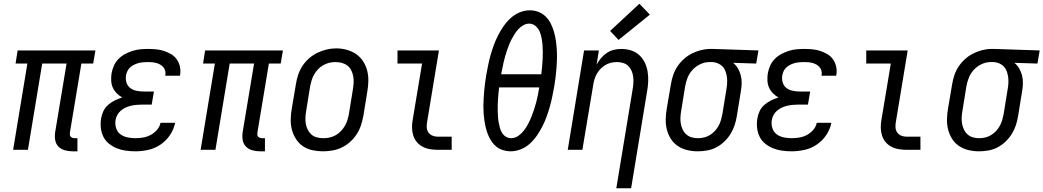

<svg xmlns="http://www.w3.org/2000/svg" viewBox="-20 -799 5565 1024"><path d="M367 8Q346 8 326 2.5Q306 -3 292 -17Q278 -31 274.5 -51.5Q271 -72 274 -93L335 -460H205L129 0H50L126 -460H63L74 -530H489L477 -460H414L353 -93Q352 -87 352.5 -80.5Q353 -74 357 -70Q361 -66 366.5 -64Q372 -62 378 -62H393V8Z M702 8Q676 8 651 4.5Q626 1 603.5 -8Q581 -17 562 -32Q543 -47 532 -68.5Q521 -90 518 -115Q515 -140 519 -166Q522 -186 531 -205.5Q540 -225 556.5 -239.5Q573 -254 592.5 -263.5Q612 -273 632 -279Q616 -288 602.5 -301.5Q589 -315 581.5 -332Q574 -349 573 -369Q572 -389 575 -408Q579 -429 587.5 -448.5Q596 -468 611.5 -484Q627 -500 646.5 -510.5Q666 -521 686.5 -527.5Q707 -534 727.5 -536Q748 -538 769 -538Q791 -538 812.5 -536Q834 -534 854 -527.5Q874 -521 892 -510.5Q910 -500 922 -483.5Q934 -467 939 -446Q944 -425 941 -403Q940 -401 940 -399Q940 -397 939 -395H861Q862 -396 862 -397Q862 -398 862 -399Q864 -410 861 -421.5Q858 -433 851 -441Q844 -449 834.5 -454.5Q825 -460 814 -463Q803 -466 791.5 -467Q780 -468 769 -468Q757 -468 744.5 -467Q732 -466 720 -463Q708 -460 696.5 -454.5Q685 -449 675 -440.5Q665 -432 659.5 -420Q654 -408 652 -396Q649 -377 654.5 -359Q660 -341 674 -330Q688 -319 707 -315Q726 -311 745 -311H801L789 -241H734Q719 -241 705 -239.5Q691 -238 676.5 -234.5Q662 -231 648.5 -224.5Q635 -218 623.5 -208Q612 -198 605 -184.5Q598 -171 596 -157Q593 -135 599.5 -115Q606 -95 622 -83Q638 -71 659 -66.5Q680 -62 702 -62Q722 -62 743 -65.5Q764 -69 783 -79Q802 -89 817 -106Q832 -123 836 -144H914Q907 -109 886.5 -78.5Q866 -48 835.5 -27.5Q805 -7 770 0.5Q735 8 702 8Z M1367 8Q1346 8 1326 2.5Q1306 -3 1292 -17Q1278 -31 1274.5 -51.5Q1271 -72 1274 -93L1335 -460H1205L1129 0H1050L1126 -460H1063L1074 -530H1489L1477 -460H1414L1353 -93Q1352 -87 1352.5 -80.5Q1353 -74 1357 -70Q1361 -66 1366.5 -64Q1372 -62 1378 -62H1393V8Z M1702 8Q1674 8 1646 2Q1618 -4 1596 -19Q1574 -34 1559 -57Q1544 -80 1537 -106.5Q1530 -133 1530.5 -162Q1531 -191 1536 -219L1558 -349Q1562 -375 1570 -399.5Q1578 -424 1592.5 -446.5Q1607 -469 1628 -487.5Q1649 -506 1673 -517.5Q1697 -529 1722 -535Q1747 -541 1773 -541Q1802 -541 1829 -533.5Q1856 -526 1878.5 -511Q1901 -496 1916 -473Q1931 -450 1938 -423.5Q1945 -397 1944.5 -368Q1944 -339 1939 -311L1918 -181Q1913 -155 1905 -130.5Q1897 -106 1882.5 -83.5Q1868 -61 1847.5 -42.5Q1827 -24 1803 -12.5Q1779 -1 1753 3.5Q1727 8 1702 8ZM1704 -62Q1721 -62 1737.5 -65.5Q1754 -69 1769.5 -77.5Q1785 -86 1797.5 -99Q1810 -112 1819 -127.5Q1828 -143 1833 -159Q1838 -175 1841 -192L1862 -322Q1865 -340 1866 -357.5Q1867 -375 1864 -391.5Q1861 -408 1853.5 -423.5Q1846 -439 1833 -449Q1820 -459 1803.5 -463.5Q1787 -468 1769 -468Q1752 -468 1735.5 -464Q1719 -460 1704 -451.5Q1689 -443 1676.5 -430Q1664 -417 1655.5 -402Q1647 -387 1642 -370.5Q1637 -354 1634 -338L1613 -208Q1610 -190 1609 -172.5Q1608 -155 1611 -138.5Q1614 -122 1621.5 -107Q1629 -92 1641 -81.5Q1653 -71 1669.5 -66.5Q1686 -62 1704 -62Z M2315 0Q2294 0 2273 -3.5Q2252 -7 2234 -16.5Q2216 -26 2203 -41.5Q2190 -57 2184 -76.5Q2178 -96 2177.5 -117.5Q2177 -139 2181 -160L2231 -460H2100V-530H2321L2258 -149Q2255 -134 2256 -119Q2257 -104 2265 -92.5Q2273 -81 2286.5 -75.5Q2300 -70 2315 -70H2389V0Z M2703 8Q2683 8 2663.5 2Q2644 -4 2629 -15.5Q2614 -27 2603 -43Q2592 -59 2584.5 -76.5Q2577 -94 2572 -113.5Q2567 -133 2564 -152.5Q2561 -172 2559.5 -192Q2558 -212 2558 -232.5Q2558 -253 2559.5 -274Q2561 -295 2562.5 -315.5Q2564 -336 2567 -356.5Q2570 -377 2573 -397Q2578 -424 2583.5 -451.5Q2589 -479 2596.5 -505.5Q2604 -532 2613.5 -558Q2623 -584 2636 -609.5Q2649 -635 2665.5 -659Q2682 -683 2703.5 -702.5Q2725 -722 2751.5 -733Q2778 -744 2806 -744Q2831 -744 2853 -735Q2875 -726 2891 -710Q2907 -694 2917.5 -673Q2928 -652 2934.5 -629.5Q2941 -607 2944.5 -583Q2948 -559 2949.5 -535Q2951 -511 2950.5 -486Q2950 -461 2948 -436Q2946 -411 2943 -386.5Q2940 -362 2936 -338Q2931 -311 2925.5 -284Q2920 -257 2912.5 -230.5Q2905 -204 2895.5 -177.5Q2886 -151 2873 -125.5Q2860 -100 2843.5 -76Q2827 -52 2805.5 -32.5Q2784 -13 2757 -2.5Q2730 8 2703 8Q2703 8 2703 8Q2703 8 2703 8ZM2867 -403Q2869 -422 2871 -441.5Q2873 -461 2874 -481Q2875 -501 2875 -520Q2875 -539 2873.5 -558Q2872 -577 2868.5 -596Q2865 -615 2857.5 -632Q2850 -649 2835.5 -661Q2821 -673 2802 -673Q2786 -673 2771 -664.5Q2756 -656 2744.5 -643.5Q2733 -631 2724 -616.5Q2715 -602 2707.5 -587.5Q2700 -573 2694 -557.5Q2688 -542 2683 -527Q2678 -512 2673.5 -496.5Q2669 -481 2665.5 -465Q2662 -449 2659 -433.5Q2656 -418 2653 -403ZM2706 -62Q2727 -62 2744.5 -74.5Q2762 -87 2775 -104Q2788 -121 2797.5 -139.5Q2807 -158 2814.5 -177Q2822 -196 2828.5 -215.5Q2835 -235 2840 -254Q2845 -273 2849 -293Q2853 -313 2856 -333H2642Q2640 -317 2638.5 -301.5Q2637 -286 2636 -270Q2635 -254 2634.5 -238.5Q2634 -223 2634.5 -207.5Q2635 -192 2636 -176.5Q2637 -161 2639.5 -146.5Q2642 -132 2646 -117.5Q2650 -103 2657.5 -90.5Q2665 -78 2678 -70Q2691 -62 2706 -62Z M3267 205 3354 -322Q3357 -339 3358 -356Q3359 -373 3357 -389.5Q3355 -406 3348.5 -421Q3342 -436 3331 -447Q3320 -458 3304 -463Q3288 -468 3271 -468Q3255 -468 3239.5 -464.5Q3224 -461 3210 -453Q3196 -445 3184 -433Q3172 -421 3164 -407Q3156 -393 3151 -377.5Q3146 -362 3144 -347L3086 0H3008L3095 -530H3174L3162 -455Q3172 -473 3186 -489.5Q3200 -506 3217.5 -517.5Q3235 -529 3255 -533.5Q3275 -538 3295 -538Q3321 -538 3346 -530Q3371 -522 3389.5 -505Q3408 -488 3419 -465Q3430 -442 3434 -416.5Q3438 -391 3437 -364Q3436 -337 3431 -311L3346 205ZM3279 -586 3234 -634 3390 -779 3446 -721Z M3701 8Q3673 8 3645.5 1.5Q3618 -5 3595.5 -20Q3573 -35 3558.5 -57.5Q3544 -80 3537 -106.5Q3530 -133 3530.5 -162Q3531 -191 3536 -219L3558 -349Q3562 -374 3570 -398Q3578 -422 3592.5 -444Q3607 -466 3627 -484Q3647 -502 3670 -513.5Q3693 -525 3718 -531.5Q3743 -538 3768 -538Q3772 -538 3775.5 -538Q3779 -538 3783 -538L4025 -530L4013 -460L3890 -464Q3906 -451 3916 -433.5Q3926 -416 3931 -396Q3936 -376 3935.5 -354Q3935 -332 3931 -311L3910 -181Q3906 -156 3898 -131.5Q3890 -107 3876 -84.5Q3862 -62 3842.5 -43.5Q3823 -25 3800 -13Q3777 -1 3751.5 3.5Q3726 8 3701 8ZM3703 -62Q3719 -62 3735.5 -66Q3752 -70 3766.5 -79Q3781 -88 3793 -101Q3805 -114 3813 -129Q3821 -144 3825.5 -160Q3830 -176 3833 -192L3854 -322Q3857 -338 3858 -354.5Q3859 -371 3857 -386.5Q3855 -402 3850 -417Q3845 -432 3835 -443Q3825 -454 3810.5 -460.5Q3796 -467 3780 -468H3771Q3769 -468 3767 -468Q3765 -468 3763 -468Q3739 -468 3715.5 -457Q3692 -446 3674.5 -427.5Q3657 -409 3647.5 -385.5Q3638 -362 3634 -338L3613 -208Q3610 -191 3609 -173.5Q3608 -156 3611 -139.5Q3614 -123 3621 -108Q3628 -93 3640.5 -82Q3653 -71 3669 -66.5Q3685 -62 3703 -62Z M4202 8Q4176 8 4151 4.5Q4126 1 4103.5 -8Q4081 -17 4062 -32Q4043 -47 4032 -68.5Q4021 -90 4018 -115Q4015 -140 4019 -166Q4022 -186 4031 -205.5Q4040 -225 4056.5 -239.5Q4073 -254 4092.5 -263.5Q4112 -273 4132 -279Q4116 -288 4102.5 -301.5Q4089 -315 4081.5 -332Q4074 -349 4073 -369Q4072 -389 4075 -408Q4079 -429 4087.5 -448.5Q4096 -468 4111.5 -484Q4127 -500 4146.5 -510.5Q4166 -521 4186.5 -527.5Q4207 -534 4227.5 -536Q4248 -538 4269 -538Q4291 -538 4312.5 -536Q4334 -534 4354 -527.5Q4374 -521 4392 -510.5Q4410 -500 4422 -483.5Q4434 -467 4439 -446Q4444 -425 4441 -403Q4440 -401 4440 -399Q4440 -397 4439 -395H4361Q4362 -396 4362 -397Q4362 -398 4362 -399Q4364 -410 4361 -421.5Q4358 -433 4351 -441Q4344 -449 4334.5 -454.5Q4325 -460 4314 -463Q4303 -466 4291.5 -467Q4280 -468 4269 -468Q4257 -468 4244.5 -467Q4232 -466 4220 -463Q4208 -460 4196.5 -454.5Q4185 -449 4175 -440.5Q4165 -432 4159.5 -420Q4154 -408 4152 -396Q4149 -377 4154.5 -359Q4160 -341 4174 -330Q4188 -319 4207 -315Q4226 -311 4245 -311H4301L4289 -241H4234Q4219 -241 4205 -239.5Q4191 -238 4176.5 -234.5Q4162 -231 4148.5 -224.5Q4135 -218 4123.5 -208Q4112 -198 4105 -184.5Q4098 -171 4096 -157Q4093 -135 4099.5 -115Q4106 -95 4122 -83Q4138 -71 4159 -66.5Q4180 -62 4202 -62Q4222 -62 4243 -65.5Q4264 -69 4283 -79Q4302 -89 4317 -106Q4332 -123 4336 -144H4414Q4407 -109 4386.5 -78.5Q4366 -48 4335.5 -27.5Q4305 -7 4270 0.5Q4235 8 4202 8Z M4815 0Q4794 0 4773 -3.5Q4752 -7 4734 -16.5Q4716 -26 4703 -41.5Q4690 -57 4684 -76.5Q4678 -96 4677.5 -117.5Q4677 -139 4681 -160L4731 -460H4600V-530H4821L4758 -149Q4755 -134 4756 -119Q4757 -104 4765 -92.5Q4773 -81 4786.5 -75.5Q4800 -70 4815 -70H4889V0Z M5201 8Q5173 8 5145.5 1.5Q5118 -5 5095.5 -20Q5073 -35 5058.5 -57.5Q5044 -80 5037 -106.5Q5030 -133 5030.5 -162Q5031 -191 5036 -219L5058 -349Q5062 -374 5070 -398Q5078 -422 5092.5 -444Q5107 -466 5127 -484Q5147 -502 5170 -513.5Q5193 -525 5218 -531.5Q5243 -538 5268 -538Q5272 -538 5275.5 -538Q5279 -538 5283 -538L5525 -530L5513 -460L5390 -464Q5406 -451 5416 -433.5Q5426 -416 5431 -396Q5436 -376 5435.5 -354Q5435 -332 5431 -311L5410 -181Q5406 -156 5398 -131.5Q5390 -107 5376 -84.5Q5362 -62 5342.5 -43.5Q5323 -25 5300 -13Q5277 -1 5251.5 3.5Q5226 8 5201 8ZM5203 -62Q5219 -62 5235.5 -66Q5252 -70 5266.5 -79Q5281 -88 5293 -101Q5305 -114 5313 -129Q5321 -144 5325.5 -160Q5330 -176 5333 -192L5354 -322Q5357 -338 5358 -354.5Q5359 -371 5357 -386.5Q5355 -402 5350 -417Q5345 -432 5335 -443Q5325 -454 5310.5 -460.5Q5296 -467 5280 -468H5271Q5269 -468 5267 -468Q5265 -468 5263 -468Q5239 -468 5215.5 -457Q5192 -446 5174.5 -427.5Q5157 -409 5147.5 -385.5Q5138 -362 5134 -338L5113 -208Q5110 -191 5109 -173.5Q5108 -156 5111 -139.5Q5114 -123 5121 -108Q5128 -93 5140.5 -82Q5153 -71 5169 -66.5Q5185 -62 5203 -62Z"/></svg>

Font: Iosevka Curly Oblique
Style: Regular
Weight: 400
Italic angle: -9°
Monospace: yes
Designer: Belleve Invis
Foundry: Belleve Invis
Version: Version 11.1.0; ttfautohint (v1.8.3)